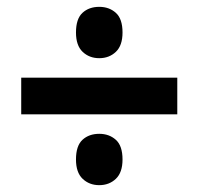

<svg xmlns="http://www.w3.org/2000/svg" viewBox="-20 -633 581 561"><path d="M270 -463Q241 -463 221.5 -481.5Q202 -500 202 -538Q202 -578 221 -595.5Q240 -613 270 -613Q299 -613 318.5 -595.5Q338 -578 338 -538Q338 -500 318.5 -481.5Q299 -463 270 -463ZM42 -299V-406H498V-299ZM270 -92Q241 -92 221.5 -110.5Q202 -129 202 -167Q202 -207 221 -224.5Q240 -242 270 -242Q299 -242 318.5 -224.5Q338 -207 338 -167Q338 -129 318.5 -110.5Q299 -92 270 -92Z"/></svg>

Font: Noto Sans Lao SemiCondensed
Style: Bold
Weight: 700
Width: 4
Designer: Monotype Design Team
Foundry: Monotype Imaging Inc.
Version: Version 2.003; ttfautohint (v1.8.4.7-5d5b)